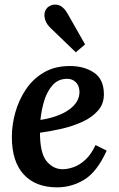

<svg xmlns="http://www.w3.org/2000/svg" viewBox="-20 -795 512 826"><path d="M281 -511Q342 -511 384.5 -482.5Q427 -454 427 -389Q427 -348 401.5 -319Q376 -290 334.5 -271Q293 -252 245 -241Q197 -230 152 -224Q152 -136 180.5 -101.5Q209 -67 250 -67Q270 -67 295.5 -75.5Q321 -84 346.5 -107Q372 -130 391 -171L439 -147Q397 -55 342.5 -22Q288 11 226 11Q133 11 82 -44.5Q31 -100 31 -206Q31 -258 46 -311.5Q61 -365 91.5 -410.5Q122 -456 169 -483.5Q216 -511 281 -511ZM269 -456Q231 -456 207 -429.5Q183 -403 170.5 -362.5Q158 -322 154 -279Q234 -292 278 -324Q322 -356 322 -400Q321 -427 306 -441.5Q291 -456 269 -456ZM306 -570 195 -677Q174 -698 171.5 -723.5Q169 -749 187 -765Q206 -779 228.5 -774Q251 -769 268 -741L346 -604Z"/></svg>

Font: Lora SemiBold
Style: Italic
Weight: 600
Italic angle: -3°
Designer: Olga Karpushina, Alexei Vanyashin (Cyrillic)
Foundry: Cyreal
Version: Version 3.011; ttfautohint (v1.8.4.7-5d5b)